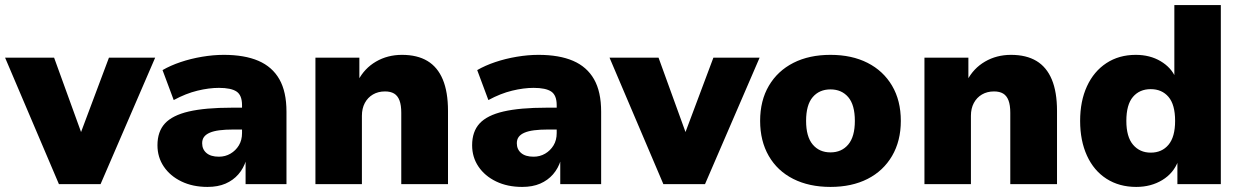

<svg xmlns="http://www.w3.org/2000/svg" viewBox="-38 -725 4885 756"><path d="M194 0 -18 -498H175L291 -178H271L391 -498H573L358 0Z M779 11Q721 11 676.5 -10.5Q632 -32 607 -69Q582 -106 582 -153Q582 -207 611.5 -239Q641 -271 705.5 -286Q770 -301 875 -301H935V-215H880Q849 -215 826 -212Q803 -209 788 -202.5Q773 -196 765.5 -186Q758 -176 758 -161Q758 -137 775 -122.5Q792 -108 824 -108Q849 -108 869.5 -120Q890 -132 902.5 -152.5Q915 -173 915 -201V-311Q915 -350 893.5 -364.5Q872 -379 824 -379Q785 -379 739.5 -368Q694 -357 646 -331L602 -449Q633 -467 673 -480.5Q713 -494 757.5 -501.5Q802 -509 843 -509Q925 -509 979.5 -485.5Q1034 -462 1062 -413Q1090 -364 1090 -285V0H929V-94H931Q921 -62 900.5 -38.5Q880 -15 850 -2Q820 11 779 11Z M1204 0V-498H1377V-408H1372Q1397 -456 1442.5 -482.5Q1488 -509 1545 -509Q1605 -509 1645 -485Q1685 -461 1705.5 -412Q1726 -363 1726 -288V0H1542V-281Q1542 -311 1535 -329.5Q1528 -348 1514 -356.5Q1500 -365 1478 -365Q1451 -365 1430.5 -353Q1410 -341 1398.5 -319.5Q1387 -298 1387 -269V0Z M2018 11Q1960 11 1915.5 -10.5Q1871 -32 1846 -69Q1821 -106 1821 -153Q1821 -207 1850.5 -239Q1880 -271 1944.5 -286Q2009 -301 2114 -301H2174V-215H2119Q2088 -215 2065 -212Q2042 -209 2027 -202.5Q2012 -196 2004.5 -186Q1997 -176 1997 -161Q1997 -137 2014 -122.5Q2031 -108 2063 -108Q2088 -108 2108.5 -120Q2129 -132 2141.5 -152.5Q2154 -173 2154 -201V-311Q2154 -350 2132.5 -364.5Q2111 -379 2063 -379Q2024 -379 1978.5 -368Q1933 -357 1885 -331L1841 -449Q1872 -467 1912 -480.5Q1952 -494 1996.5 -501.5Q2041 -509 2082 -509Q2164 -509 2218.5 -485.5Q2273 -462 2301 -413Q2329 -364 2329 -285V0H2168V-94H2170Q2160 -62 2139.5 -38.5Q2119 -15 2089 -2Q2059 11 2018 11Z M2574 0 2362 -498H2555L2671 -178H2651L2771 -498H2953L2738 0Z M3232 11Q3148 11 3085.5 -20.5Q3023 -52 2989 -111Q2955 -170 2955 -249Q2955 -329 2989.5 -387.5Q3024 -446 3086 -477.5Q3148 -509 3232 -509Q3316 -509 3378 -477.5Q3440 -446 3474.5 -387.5Q3509 -329 3509 -249Q3509 -170 3474.5 -111Q3440 -52 3378 -20.5Q3316 11 3232 11ZM3232 -125Q3276 -125 3302 -156Q3328 -187 3328 -249Q3328 -312 3302 -342.5Q3276 -373 3232 -373Q3188 -373 3162 -342.5Q3136 -312 3136 -249Q3136 -187 3162 -156Q3188 -125 3232 -125Z M3602 0V-498H3775V-408H3770Q3795 -456 3840.5 -482.5Q3886 -509 3943 -509Q4003 -509 4043 -485Q4083 -461 4103.5 -412Q4124 -363 4124 -288V0H3940V-281Q3940 -311 3933 -329.5Q3926 -348 3912 -356.5Q3898 -365 3876 -365Q3849 -365 3828.5 -353Q3808 -341 3796.5 -319.5Q3785 -298 3785 -269V0Z M4436 11Q4369 11 4319 -21Q4269 -53 4242 -112Q4215 -171 4215 -249Q4215 -327 4242 -385.5Q4269 -444 4318.5 -476.5Q4368 -509 4434 -509Q4490 -509 4532 -484Q4574 -459 4591 -419H4586V-705H4769V0H4598V-91H4601Q4583 -43 4538.5 -16Q4494 11 4436 11ZM4493 -124Q4537 -124 4563 -155Q4589 -186 4589 -249Q4589 -313 4563 -343.5Q4537 -374 4493 -374Q4449 -374 4423 -343.5Q4397 -313 4397 -249Q4397 -186 4423.5 -155Q4450 -124 4493 -124Z"/></svg>

Font: Nunito Sans 10pt Black
Style: Regular
Weight: 900
Designer: Vernon Adams
Foundry: Vernon Adams
Version: Version 3.101;gftools[0.9.27]